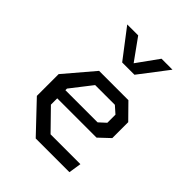

<svg xmlns="http://www.w3.org/2000/svg" viewBox="-222 -935 1065 1065"><g transform="rotate(45 310.0 -403.0)"><path d="M78.3 -171.5V-342.2L224.2 -513.7H454.2L539.7 -426.8V-301.8L476 -241.8H136.8V-305.8H420.2L460.2 -342.5V-406.2L419.2 -442.5H264.5L167.8 -318.2V-192.2L282.8 -74.5H516.8L505.2 0H240.8ZM281.8 -637.2H378.2L507.5 -806.2H421.5L330 -679L238.5 -806.2H152.5Z"/></g></svg>

Font: Monaspace Krypton Var
Style: Regular
Weight: 400
Designer: Riley Cran and the Lettermatic Team
Version: Version 1.101 (Monaspace Krypton Var)